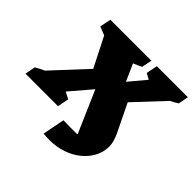

<svg xmlns="http://www.w3.org/2000/svg" viewBox="-269 -875 1291 1291"><g transform="rotate(45 377.0 -229.0)"><path d="M-65 0 -51 -74Q-19 -93 13 -107L234 -345L127 -556L66 -580L82 -660H472L457 -587Q427 -572 397 -560L451 -439L550 -557L508 -580L524 -660H819L805 -587Q777 -570 751 -557L557 -350L654 -150Q665 -126 672.5 -101.5Q680 -77 680 -51Q680 1 655.5 47Q631 93 588 128Q545 163 488 182.5Q431 202 365 202Q336 202 306 199L337 41Q402 43 468 42L470 38L341 -258L211 -106L260 -81L244 0Z"/></g></svg>

Font: Piazzolla Black
Style: Italic
Weight: 900
Italic angle: -11.3°
Designer: Juan Pablo del Peral
Foundry: Huerta Tipografica
Version: Version 1.330